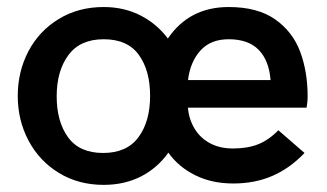

<svg xmlns="http://www.w3.org/2000/svg" viewBox="-20 -514 926 544"><path d="M30.3 -242.2Q30.3 -311 60.5 -368.7Q90.8 -426.3 146.5 -460.2Q202.1 -494.1 273.9 -494.1Q331.5 -494.1 378.2 -470.2Q424.8 -446.3 455.6 -404.8Q516.1 -494.1 627.9 -494.1Q710 -494.1 759.8 -459Q809.6 -423.8 830.6 -367.2Q851.6 -310.5 851.6 -241.2Q851.6 -229.5 850.3 -220.5Q849.1 -211.4 848.6 -209H512.2Q515.6 -175.3 531.5 -149.2Q547.4 -123 575 -108.2Q602.5 -93.3 640.1 -93.3Q681.2 -93.3 711.4 -105.2Q741.7 -117.2 768.6 -145L842.8 -80.6Q800.8 -36.6 751.2 -15.4Q701.7 5.9 641.1 5.9Q580.1 5.9 533 -17.6Q485.8 -41 457 -81.5Q425.8 -37.6 379.2 -13.9Q332.5 9.8 273.9 9.8Q202.1 9.8 146.7 -24.2Q91.3 -58.1 60.8 -115.7Q30.3 -173.3 30.3 -242.2ZM405.3 -242.2Q405.3 -314.5 373.3 -358.6Q341.3 -402.8 273.9 -402.8Q207 -402.8 173.8 -357.9Q140.6 -313 140.6 -241.2Q140.6 -169.4 172.9 -125Q205.1 -80.6 272 -80.6Q339.4 -80.6 372.3 -125.2Q405.3 -169.9 405.3 -242.2ZM746.6 -287.1Q742.2 -342.8 712.9 -372.8Q683.6 -402.8 627.9 -402.8Q576.7 -402.8 547.9 -370.8Q519 -338.9 512.7 -287.1Z"/></svg>

Font: Acari Sans SemiBold
Style: Regular
Weight: 600
Designer: Alfredo Marco Pradil and Stefan Peev
Foundry: Hanken Design Co.
Version: Version 1.045;January 11, 2019;FontCreator 11.5.0.2425 64-bi